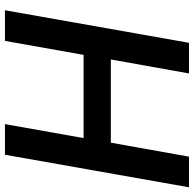

<svg xmlns="http://www.w3.org/2000/svg" viewBox="-24 -780 803 796"><g transform="rotate(90 378.0 -381.5)"><path d="M149 0H22L157 -763H284L226 -439H571L629 -763H756L621 0H494L552 -326H207Z"/></g></svg>

Font: Open Sauce One SemiBold Italic
Style: Regular
Weight: 600
Italic angle: -10°
Designer: Alfredo Marco Pradil
Foundry: Creative Sauce Fz LLC
Version: Version 1.477